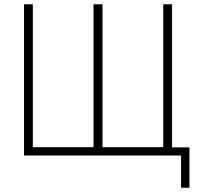

<svg xmlns="http://www.w3.org/2000/svg" viewBox="-20 -725 931 895"><path d="M824 150V0H92V-705H133V-39H416V-705H458V-39H741V-705H782V-38H863V150Z"/></svg>

Font: Nunito Sans 10pt Condensed ExtraLight
Style: Regular
Weight: 250
Width: 3
Designer: Vernon Adams
Foundry: Vernon Adams
Version: Version 3.101;gftools[0.9.27]